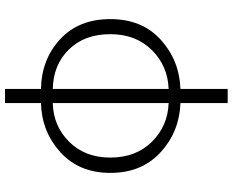

<svg xmlns="http://www.w3.org/2000/svg" viewBox="-101 -626 926 764"><g transform="rotate(-90 362.0 -244.0)"><path d="M390 -497V-36Q481 -39 544.5 -102.5Q608 -166 608 -268Q608 -371 547 -433Q486 -495 390 -497ZM334 -36V-497Q243 -495 180 -432Q117 -369 117 -268Q117 -166 180 -102.5Q243 -39 334 -36ZM390 -687V-544Q507 -542 587.5 -468Q668 -394 668 -268Q668 -142 586 -67.5Q504 7 390 11V199H334V11Q220 7 138 -68Q56 -143 56 -268Q56 -392 138 -466.5Q220 -541 334 -544V-687Z"/></g></svg>

Font: Noto Sans Korean Light
Style: Regular
Weight: 300
Designer: Ryoko NISHIZUKA  (kana & ideographs); Paul D. Hunt (Latin, Greek & Cyrillic); Wenlong ZHANG  (bopomofo); Sandoll Communi
Foundry: Adobe Systems Incorporated
Version: Version 1.000;PS 1;hotconv 1.0.78;makeotf.lib2.5.61930